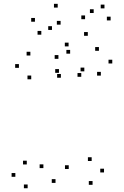

<svg xmlns="http://www.w3.org/2000/svg" viewBox="-20 -981 660 1023"><path d="M346.2 -80.5V-100.5H326.2V-80.5ZM429.3 -600.8V-620.8H409.3V-600.8ZM413 -571.8V-591.8H393V-571.8ZM517.3 -578.1V-598.1H497.3V-578.1ZM578.2 -642.8V-662.8H558.2V-642.8ZM507.1 -710.3V-730.3H487.1V-710.3ZM345.4 -733.8V-753.8H325.4V-733.8ZM291.3 -667.5V-687.5H271.3V-667.5ZM353.7 -695.1V-715.1H333.7V-695.1ZM141.8 -685.2V-705.2H121.8V-685.2ZM80.8 -619.5V-639.5H60.8V-619.5ZM146.4 -558.5V-578.5H126.4V-558.5ZM304.4 -566.8V-586.8H284.4V-566.8ZM294.2 -592.9V-612.9H274.2V-592.9ZM211.2 -85.3V-105.3H191.2V-85.3ZM275.8 -6.5V-26.5H255.8V-6.5ZM473.2 3.7V-16.3H453.2V3.7ZM534.2 -62.2V-82.2H514.2V-62.2ZM468.4 -123.2V-143.2H448.4V-123.2ZM122.7 -104.8V-124.8H102.7V-104.8ZM61.8 -39V-59H41.8V-39ZM127.3 22V2H107.3V22ZM569.4 -872.2V-892.2H549.4V-872.2ZM536.6 -936.4V-956.4H516.6V-936.4ZM479.1 -911.7V-931.7H459.1V-911.7ZM433.3 -878.7V-898.7H413.3V-878.7ZM287.5 -940.6V-960.6H267.5V-940.6ZM166.2 -865.3V-885.3H146.2V-865.3ZM200.1 -796.2V-816.2H180.1V-796.2ZM256.9 -821.5V-841.5H236.9V-821.5ZM302.9 -849.7V-869.7H282.9V-849.7ZM447.9 -790.2V-810.2H427.9V-790.2Z"/></svg>

Font: Monaspace Radon Dots Var
Style: Regular
Weight: 400
Designer: Riley Cran and the Lettermatic Team
Version: Version 1.100 (Monaspace Radon Dots)